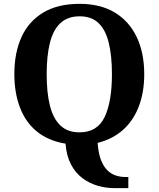

<svg xmlns="http://www.w3.org/2000/svg" viewBox="-20 -745 827 1001"><path d="M577 235.8Q531.8 235.8 488.4 223.1Q445.1 210.3 409.1 183.3Q373.1 156.3 349.9 111.8Q326.6 67.4 321.6 3.9Q232.4 -10.7 173 -58.8Q113.7 -106.9 84.3 -183.8Q54.8 -260.6 54.8 -359Q54.8 -470 92.2 -552Q129.6 -634 205.4 -679.5Q281.1 -725 395.2 -725Q503.7 -725 578.8 -679.5Q653.8 -634 692.9 -551.5Q732 -469 732 -358Q732 -265.1 704.1 -191.2Q676.1 -117.3 622 -68.5Q567.9 -19.7 489 -0.1Q493 55 506.7 89.8Q520.4 124.6 540.5 143.6Q560.7 162.7 584.4 170.2Q608.2 177.8 633 177.8H649V235.8ZM394.2 -55Q487.6 -55 525.6 -135.1Q563.6 -215.2 563.6 -358Q563.6 -453.5 547.2 -521.2Q530.9 -588.9 494 -624.4Q457 -660 395.2 -660Q332.8 -660 294.8 -624.4Q256.9 -588.9 240.1 -521.2Q223.3 -453.5 223.3 -358Q223.3 -262.5 240.1 -194.8Q256.9 -127.1 294.6 -91.1Q332.4 -55 394.2 -55Z"/></svg>

Font: Noto Serif Sinhala
Style: Regular
Weight: 400
Designer: Jelle Bosma - Monotype Design Team
Foundry: Monotype Imaging Inc.
Version: Version 2.006